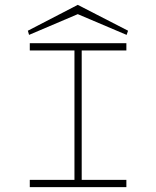

<svg xmlns="http://www.w3.org/2000/svg" viewBox="-20 -767 640 787"><path d="M94.2 -641.1 99.1 -624 298.8 -709 499 -624 504.9 -641.1 298.8 -747.1ZM498 -560.1V-589.8H102.1V-560.1H285.2V-29.8H102.1V0H498V-29.8H314.9V-560.1Z"/></svg>

Font: Compagnon Light
Style: Regular
Weight: 400
Designer: Juliette Duhe, Lea Pradine
Foundry: Velvetyne Type Foundry
Version: Version 1.000;PS 001.000;hotconv 1.0.88;makeotf.lib2.5.64775